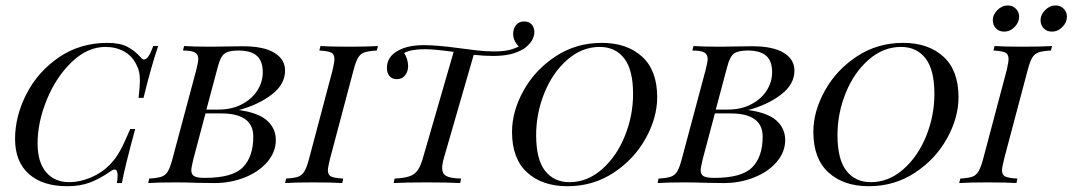

<svg xmlns="http://www.w3.org/2000/svg" viewBox="-20 -655 3838 687"><path d="M33.9 -158.1Q33.9 -239.5 75 -319.4Q116.1 -399.2 191.5 -450.4Q266.9 -501.6 364.5 -501.6Q408.9 -501.6 435.9 -487.5Q462.9 -473.4 483.9 -449.2Q490.3 -441.9 495.2 -441.9Q511.3 -441.9 528.2 -490.3H546Q521 -417.7 493.5 -304.8H475.8Q480.6 -346 480.6 -366.9Q480.6 -384.7 477.8 -397.6Q475 -410.5 467.7 -424.2Q453.2 -454.8 423.8 -471Q394.4 -487.1 357.3 -487.1Q293.5 -487.1 237.5 -433.9Q181.5 -380.6 148 -299.6Q114.5 -218.5 114.5 -141.9Q114.5 -75 144.8 -39.1Q175 -3.2 228.2 -3.2Q265.3 -3.2 304.8 -19.8Q344.4 -36.3 373.4 -66.1Q394.4 -87.9 409.7 -115.7Q425 -143.5 446 -193.5H463.7Q425.8 -54 416.1 0H398.4Q400.8 -16.9 400.8 -27.4Q400.8 -48.4 390.3 -48.4Q383.9 -48.4 374.2 -41.1Q337.1 -15.3 302 -2Q266.9 11.3 221 11.3Q132.3 11.3 83.1 -32.7Q33.9 -76.6 33.9 -158.1Z M966.9 -154Q966.9 -111.3 936.7 -75.8Q906.5 -40.3 856 -20.2Q805.6 0 747.6 0L688.7 -0.8Q640.3 -2.4 608.9 -2.4Q544.4 -2.4 510.5 0L513.7 -16.1Q542.7 -17.7 557.3 -22.6Q571.8 -27.4 580.2 -41.1Q588.7 -54.8 596.8 -85.5L682.3 -404.8Q689.5 -433.9 689.5 -443.5Q689.5 -460.5 677.4 -467.3Q665.3 -474.2 634.7 -474.2L638.7 -490.3Q671 -487.9 734.7 -487.9Q771 -487.9 789.5 -488.7L848.4 -489.5Q923.4 -489.5 961.7 -466.1Q1000 -442.7 1000 -402.4Q1000 -353.2 952 -316.5Q904 -279.8 834.7 -261.3Q904.8 -251.6 935.9 -223.4Q966.9 -195.2 966.9 -154ZM718.5 -262.9H761.3Q808.9 -262.9 844.8 -281.5Q880.6 -300 900.4 -330.6Q920.2 -361.3 920.2 -396.8Q920.2 -436.3 899.2 -455.2Q878.2 -474.2 833.1 -474.2Q797.6 -474.2 783.1 -462.9Q768.5 -451.6 759.7 -416.9ZM886.3 -166.1Q886.3 -249.2 771 -249.2H715.3L671.8 -85.5Q664.5 -54.8 664.5 -46Q664.5 -30.6 675 -24.6Q685.5 -18.5 712.9 -18.5Q812.1 -18.5 849.2 -56.5Q886.3 -94.4 886.3 -166.1Z M1153.2 -46Q1153.2 -29 1164.9 -23.4Q1176.6 -17.7 1208.1 -16.1L1204.8 0Q1167.7 -2.4 1102.4 -2.4Q1035.5 -2.4 1000 0L1004 -16.1Q1032.3 -17.7 1046.4 -22.6Q1060.5 -27.4 1069 -41.5Q1077.4 -55.6 1085.5 -85.5L1170.2 -404.8Q1176.6 -432.3 1176.6 -443.5Q1176.6 -461.3 1164.9 -466.9Q1153.2 -472.6 1122.6 -474.2L1126.6 -490.3Q1159.7 -487.9 1229 -487.9Q1293.5 -487.9 1332.3 -490.3L1328.2 -474.2Q1298.4 -472.6 1284.3 -467.7Q1270.2 -462.9 1261.7 -449.2Q1253.2 -435.5 1245.2 -404.8L1160.5 -85.5Q1153.2 -54.8 1153.2 -46Z M1891.9 -540.3Q1891.9 -508.1 1854.8 -480.6Q1831.5 -466.9 1805.6 -460.9Q1779.8 -454.8 1743.5 -454.8Q1712.9 -454.8 1675 -458.9L1569.4 -93.5Q1562.1 -69.4 1562.1 -53.2Q1562.1 -33.1 1577.4 -25Q1592.7 -16.9 1629.8 -16.1L1626.6 0Q1584.7 -2.4 1506.5 -2.4Q1427.4 -2.4 1388.7 0L1391.9 -16.1Q1426.6 -17.7 1445.2 -24.2Q1463.7 -30.6 1474.6 -46Q1485.5 -61.3 1494.4 -93.5L1603.2 -469.4Q1532.3 -479 1501.6 -479Q1450 -479 1425.8 -465.3Q1432.3 -456.5 1436.3 -443.5Q1440.3 -430.6 1440.3 -418.5Q1440.3 -400 1429.8 -385.9Q1419.4 -371.8 1400 -371.8Q1383.1 -371.8 1373.8 -382.7Q1364.5 -393.5 1364.5 -412.1Q1364.5 -453.2 1406.5 -475Q1441.1 -493.5 1497.6 -493.5Q1543.5 -493.5 1625.8 -482.3Q1655.6 -478.2 1687.5 -474.6Q1719.4 -471 1746.8 -471Q1776.6 -471 1796.8 -475Q1816.9 -479 1836.3 -488.7Q1816.1 -508.9 1816.1 -533.9Q1816.1 -551.6 1826.2 -564.9Q1836.3 -578.2 1855.6 -578.2Q1873.4 -578.2 1882.7 -567.3Q1891.9 -556.5 1891.9 -540.3Z M1812.1 -183.1Q1812.1 -256.5 1853.2 -330.6Q1894.4 -404.8 1967.7 -453.2Q2041.1 -501.6 2133.1 -501.6Q2223.4 -501.6 2277.4 -452.4Q2331.5 -403.2 2331.5 -307.3Q2331.5 -233.9 2290.3 -159.7Q2249.2 -85.5 2175.8 -37.1Q2102.4 11.3 2010.5 11.3Q1920.2 11.3 1866.1 -37.9Q1812.1 -87.1 1812.1 -183.1ZM1898.4 -171.8Q1898.4 -84.7 1930.2 -44Q1962.1 -3.2 2017.7 -3.2Q2081.5 -3.2 2133.9 -49.2Q2186.3 -95.2 2215.7 -168.1Q2245.2 -241.1 2245.2 -318.5Q2245.2 -405.6 2213.3 -446.4Q2181.5 -487.1 2125.8 -487.1Q2062.1 -487.1 2009.7 -441.1Q1957.3 -395.2 1927.8 -322.2Q1898.4 -249.2 1898.4 -171.8Z M2789.5 -154Q2789.5 -111.3 2759.3 -75.8Q2729 -40.3 2678.6 -20.2Q2628.2 0 2570.2 0L2511.3 -0.8Q2462.9 -2.4 2431.5 -2.4Q2366.9 -2.4 2333.1 0L2336.3 -16.1Q2365.3 -17.7 2379.8 -22.6Q2394.4 -27.4 2402.8 -41.1Q2411.3 -54.8 2419.4 -85.5L2504.8 -404.8Q2512.1 -433.9 2512.1 -443.5Q2512.1 -460.5 2500 -467.3Q2487.9 -474.2 2457.3 -474.2L2461.3 -490.3Q2493.5 -487.9 2557.3 -487.9Q2593.5 -487.9 2612.1 -488.7L2671 -489.5Q2746 -489.5 2784.3 -466.1Q2822.6 -442.7 2822.6 -402.4Q2822.6 -353.2 2774.6 -316.5Q2726.6 -279.8 2657.3 -261.3Q2727.4 -251.6 2758.5 -223.4Q2789.5 -195.2 2789.5 -154ZM2541.1 -262.9H2583.9Q2631.5 -262.9 2667.3 -281.5Q2703.2 -300 2723 -330.6Q2742.7 -361.3 2742.7 -396.8Q2742.7 -436.3 2721.8 -455.2Q2700.8 -474.2 2655.6 -474.2Q2620.2 -474.2 2605.6 -462.9Q2591.1 -451.6 2582.3 -416.9ZM2708.9 -166.1Q2708.9 -249.2 2593.5 -249.2H2537.9L2494.4 -85.5Q2487.1 -54.8 2487.1 -46Q2487.1 -30.6 2497.6 -24.6Q2508.1 -18.5 2535.5 -18.5Q2634.7 -18.5 2671.8 -56.5Q2708.9 -94.4 2708.9 -166.1Z M2890.3 -183.1Q2890.3 -256.5 2931.5 -330.6Q2972.6 -404.8 3046 -453.2Q3119.4 -501.6 3211.3 -501.6Q3301.6 -501.6 3355.6 -452.4Q3409.7 -403.2 3409.7 -307.3Q3409.7 -233.9 3368.5 -159.7Q3327.4 -85.5 3254 -37.1Q3180.6 11.3 3088.7 11.3Q2998.4 11.3 2944.4 -37.9Q2890.3 -87.1 2890.3 -183.1ZM2976.6 -171.8Q2976.6 -84.7 3008.5 -44Q3040.3 -3.2 3096 -3.2Q3159.7 -3.2 3212.1 -49.2Q3264.5 -95.2 3294 -168.1Q3323.4 -241.1 3323.4 -318.5Q3323.4 -405.6 3291.5 -446.4Q3259.7 -487.1 3204 -487.1Q3140.3 -487.1 3087.9 -441.1Q3035.5 -395.2 3006 -322.2Q2976.6 -249.2 2976.6 -171.8Z M3565.3 -46Q3565.3 -29 3577 -23.4Q3588.7 -17.7 3620.2 -16.1L3616.9 0Q3579.8 -2.4 3514.5 -2.4Q3447.6 -2.4 3412.1 0L3416.1 -16.1Q3444.4 -17.7 3458.5 -22.6Q3472.6 -27.4 3481 -41.5Q3489.5 -55.6 3497.6 -85.5L3582.3 -404.8Q3588.7 -432.3 3588.7 -443.5Q3588.7 -461.3 3577 -466.9Q3565.3 -472.6 3534.7 -474.2L3538.7 -490.3Q3571.8 -487.9 3641.1 -487.9Q3705.6 -487.9 3744.4 -490.3L3740.3 -474.2Q3710.5 -472.6 3696.4 -467.7Q3682.3 -462.9 3673.8 -449.2Q3665.3 -435.5 3657.3 -404.8L3572.6 -85.5Q3565.3 -54.8 3565.3 -46ZM3586.3 -635.5Q3603.2 -635.5 3614.9 -623.8Q3626.6 -612.1 3626.6 -595.2Q3626.6 -575 3610.5 -558.5Q3594.4 -541.9 3572.6 -541.9Q3554.8 -541.9 3543.5 -553.6Q3532.3 -565.3 3532.3 -583.1Q3532.3 -602.4 3548.8 -619Q3565.3 -635.5 3586.3 -635.5ZM3757.3 -635.5Q3774.2 -635.5 3785.9 -623.8Q3797.6 -612.1 3797.6 -595.2Q3797.6 -575 3781.5 -558.5Q3765.3 -541.9 3743.5 -541.9Q3725.8 -541.9 3714.5 -553.6Q3703.2 -565.3 3703.2 -583.1Q3703.2 -602.4 3719.8 -619Q3736.3 -635.5 3757.3 -635.5Z"/></svg>

Font: Playfair Display SC
Style: Italic
Weight: 400
Italic angle: -14°
Designer: Claus Eggers Sørensen
Foundry: Claus Eggers Sørensen
Version: Version 1.202; ttfautohint (v1.6)